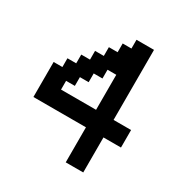

<svg xmlns="http://www.w3.org/2000/svg" viewBox="-196 -1156 1142 1187"><g transform="rotate(30 375.0 -562.5)"><path d="M437.5 -500V-750H375V-687.5H312.5V-625H250V-562.5H187.5V-500ZM437.5 -125V-375H62.5V-625H125V-687.5H187.5V-750H250V-812.5H312.5V-875H375V-937.5H437.5V-1000H562.5V-500H687.5V-375H562.5V-125Z"/></g></svg>

Font: Better VCR
Style: Regular
Weight: 400
Designer: artdzyk
Foundry: https://fontstruct.com
Version: Version 1.0